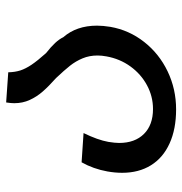

<svg xmlns="http://www.w3.org/2000/svg" viewBox="-3 -591 606 640"><g transform="rotate(-90 300.0 -271.0)"><path d="M44 -167Q44 -190.5 48.5 -216Q57 -263 79 -302L176.5 -295.5Q153.5 -248.5 147 -212.5Q143.5 -190.5 143.5 -177Q143.5 -124.5 173.5 -94.2Q203.5 -64 256.5 -64Q298.5 -64 335.8 -84Q373 -104 398.5 -139.2Q424 -174.5 432 -219Q435 -235 435 -249Q435 -276 425.5 -298.8Q416 -321.5 401 -340.5Q386 -359.5 360 -387Q332.5 -411.5 315 -431.5Q297.5 -451.5 286.8 -475Q276 -498.5 276 -526.5Q276 -537.5 278.5 -553.5L379 -546.5Q379.5 -524 385.2 -506.2Q391 -488.5 404.2 -468.8Q417.5 -449 443 -420.5Q464 -404 476.8 -390.2Q489.5 -376.5 496 -363Q534.5 -319 534.5 -250.5Q534.5 -231 530.5 -206Q519.5 -143.5 480.2 -93.5Q441 -43.5 382 -15.2Q323 13 255.5 13Q189.5 13 141.8 -8.8Q94 -30.5 69 -71Q44 -111.5 44 -167Z"/></g></svg>

Font: JuliaMono MediumItalic
Style: Regular
Weight: 500
Italic angle: -9°
Monospace: yes
Designer: cormullion
Foundry: corm
Version: Version 0.049; ttfautohint (v1.8.4)